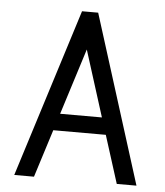

<svg xmlns="http://www.w3.org/2000/svg" viewBox="-49 -698 627 729"><g transform="rotate(5 265.0 -333.0)"><path d="M185.5 -258.8H344.7L265.1 -510.7ZM165 -194.3 107.4 -12.2H32.2L234.4 -653.8H295.9L498 -12.2H422.9L365.2 -194.3Z"/></g></svg>

Font: AzarMehrMonospaced
Style: SansBold
Weight: 1
Designer: Amin Abedi
Version: Version 1.00